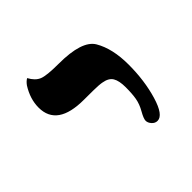

<svg xmlns="http://www.w3.org/2000/svg" viewBox="-109 -728 616 616"><g transform="rotate(-45 199.0 -420.5)"><path d="M163 -439Q42 -439 42 -524Q42 -563 66 -601Q74 -612 83 -617Q96 -593 114.5 -585.5Q133 -578 187 -578Q292 -578 317 -536Q344 -490 344 -417.5Q344 -345 326 -284.5Q308 -224 282 -224Q271 -224 263 -233Q255 -242 255 -251.5Q255 -261 267 -282Q279 -303 282.5 -323Q286 -343 286 -372.5Q286 -402 277 -417Q268 -432 244 -436Q240 -437 227.5 -438Q215 -439 163 -439Z"/></g></svg>

Font: Cardo
Style: Regular
Weight: 400
Designer: David J. Perry
Foundry: David J. Perry
Version: Version 1.0451